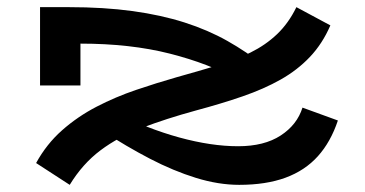

<svg xmlns="http://www.w3.org/2000/svg" viewBox="-20 -503 1022 537"><path d="M809 -483 904 -432Q882 -381 847 -344Q812 -307 765 -280.5Q718 -254 658.5 -233.5Q599 -213 528 -194Q444 -171 377.5 -145.5Q311 -120 261 -82.5Q211 -45 175 14L81 -47Q110 -100 153.5 -138.5Q197 -177 250 -204.5Q303 -232 360.5 -251.5Q418 -271 474 -287Q535 -304 586.5 -319.5Q638 -335 680.5 -356Q723 -377 755 -407.5Q787 -438 809 -483ZM649 14Q591 14 528 -5.5Q465 -25 399.5 -59Q334 -93 265 -138L296 -191Q392 -143 481.5 -118.5Q571 -94 646 -94Q719 -94 765 -124Q811 -154 826 -202L925 -166Q905 -106 869 -66Q833 -26 778.5 -6Q724 14 649 14ZM92 -264V-483H172Q271 -483 351 -472Q431 -461 496.5 -440Q562 -419 616 -388.5Q670 -358 718 -320L645 -281Q604 -303 557 -321Q510 -339 455 -353Q400 -367 337.5 -374Q275 -381 205 -381V-264Z"/></svg>

Font: BioRhyme Expanded SemiBold
Style: Regular
Weight: 600
Width: 7
Designer: Aoife Mooney
Foundry: Aoife Mooney Type
Version: Version 1.600;gftools[0.9.33]